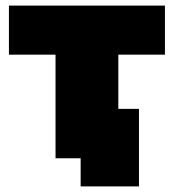

<svg xmlns="http://www.w3.org/2000/svg" viewBox="-20 -567 623 688"><path d="M179 0V-419L228 -371H12V-547H571V-371H355L404 -419V0ZM269 101V-48L318 0H179V-177H478V101Z"/></svg>

Font: MOST Montserrat Black
Style: Regular
Weight: 900
Designer: Julieta Ulanovsky
Foundry: Julieta Ulanovsky
Version: Version 8.000;March 11, 2024;FontCreator 15.0.0.2926 64-bit